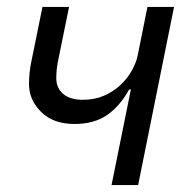

<svg xmlns="http://www.w3.org/2000/svg" viewBox="-20 -536 560 556"><path d="M303 0 359 -277H354Q327 -228 289.5 -202.5Q252 -177 196 -177Q134 -177 99 -212Q64 -247 64 -292Q64 -307 65.5 -323.5Q67 -340 71 -359L103 -516H180L148 -359Q145 -344 144 -332Q143 -320 143 -310Q143 -281 163 -264Q183 -247 220 -247Q254 -247 281.5 -259Q309 -271 329.5 -290.5Q350 -310 362.5 -333Q375 -356 379 -377L407 -516H484L380 0Z"/></svg>

Font: IBM Plex Sans
Style: Italic
Weight: 400
Italic angle: -11.31°
Designer: Mike Abbink, Paul van der Laan, Pieter van Rosmalen
Foundry: Bold Monday
Version: Version 3.201